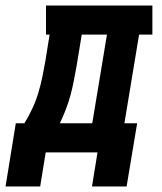

<svg xmlns="http://www.w3.org/2000/svg" viewBox="-65 -550 585 693"><path d="M-45 123 -8 -105H23Q39 -131 52 -159Q65 -187 73.5 -215.5Q82 -244 88 -273Q94 -302 99 -331L114 -425H101V-530H485V-425H437L384 -105H430L392 123H267L287 0H100L80 123ZM268 -105 321 -425H230L212 -315Q207 -288 202 -261.5Q197 -235 190 -208.5Q183 -182 173 -156Q163 -130 151 -105Z"/></svg>

Font: Iosevka Slab Extrabold Oblique
Style: Regular
Weight: 800
Italic angle: -9°
Monospace: yes
Designer: Belleve Invis
Foundry: Belleve Invis
Version: Version 11.1.1; ttfautohint (v1.8.3)